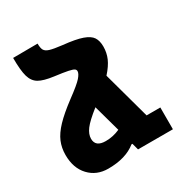

<svg xmlns="http://www.w3.org/2000/svg" viewBox="-179 -890 973 1030"><g transform="rotate(-30 307.5 -375.5)"><path d="M600 -135V0H384L373 -41H367Q304 10 195 10Q123 10 77.5 -38.5Q32 -87 32 -168Q32 -212 47.5 -249Q63 -286 100.5 -325.5Q138 -365 205 -415Q273 -465 293 -488Q313 -511 313 -526Q313 -535 305 -540.5Q297 -546 271 -551.5Q245 -557 190 -564Q129 -572 100 -589Q71 -606 60 -644Q49 -682 49 -760L201 -761Q201 -733 208.5 -720Q216 -707 238.5 -700Q261 -693 313 -687Q391 -679 430.5 -665Q470 -651 484.5 -629Q499 -607 499 -571Q499 -533 484.5 -499.5Q470 -466 435 -427L515 -135ZM345 -144 299 -310Q238 -262 216 -232.5Q194 -203 194 -175Q194 -125 257 -125Q303 -125 345 -144Z"/></g></svg>

Font: Noto Sans Armenian Black Cond
Style: Regular
Weight: 900
Width: 3
Designer: Monotype Design team
Foundry: Monotype Imaging Inc.
Version: Version 1.000